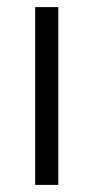

<svg xmlns="http://www.w3.org/2000/svg" viewBox="-20 -520 262 540"><path d="M79 0H144V-500H79Z"/></svg>

Font: Uncut Sans Book
Style: Regular
Weight: 350
Designer: Kasper Nordkvist
Foundry: UNCUT.wtf
Version: Version 1.304;Glyphs 3.2 (3246)